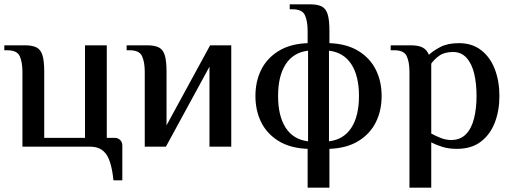

<svg xmlns="http://www.w3.org/2000/svg" viewBox="-20 -680 2379 890"><path d="M506 156Q497 69 472 34.5Q447 0 399 0H84V-347Q84 -392 71.5 -419.5Q59 -447 14 -447H0V-470H95Q130 -470 149.5 -460Q169 -450 177 -423.5Q185 -397 185 -347V-41H374V-470H475V-41H512Q527 -41 537 -31Q547 -21 547 -6V156Z M651 0V-347Q651 -392 638.5 -419.5Q626 -447 581 -447H567V-470H662Q697 -470 716.5 -460Q736 -450 744 -423.5Q752 -397 752 -347V-99L954 -470H1052V0H951V-371L749 0Z M1406 190V10Q1326 7 1272 -26Q1218 -59 1191 -113Q1164 -167 1164 -235Q1164 -303 1191 -357Q1218 -411 1272 -444Q1326 -477 1406 -480V-537Q1406 -582 1393.5 -609.5Q1381 -637 1336 -637H1323V-660H1417Q1452 -660 1471.5 -650Q1491 -640 1499 -613.5Q1507 -587 1507 -537V-480Q1587 -477 1641 -444Q1695 -411 1722 -357Q1749 -303 1749 -235Q1749 -167 1722 -113Q1695 -59 1641 -26Q1587 7 1507 10V190ZM1408 -25V-445Q1340 -437 1304.5 -382.5Q1269 -328 1269 -235Q1269 -142 1304.5 -87.5Q1340 -33 1408 -25ZM1505 -25Q1573 -33 1608.5 -87.5Q1644 -142 1644 -235Q1644 -328 1608.5 -382.5Q1573 -437 1505 -445Z M1878 190V-347Q1878 -392 1865.5 -419.5Q1853 -447 1808 -447H1791V-470H1883Q1920 -470 1939.5 -459.5Q1959 -449 1968 -426Q1987 -444 2021 -462Q2055 -480 2107 -480Q2169 -480 2211 -447Q2253 -414 2274 -358.5Q2295 -303 2295 -235Q2295 -167 2273.5 -111.5Q2252 -56 2208.5 -23Q2165 10 2098 10Q2059 10 2029.5 0.5Q2000 -9 1979 -20V190ZM2071 -31Q2114 -31 2140 -58Q2166 -85 2177.5 -131.5Q2189 -178 2189 -235Q2189 -293 2178 -339Q2167 -385 2142.5 -412Q2118 -439 2080 -439Q2040 -439 2016.5 -422Q1993 -405 1979 -385V-61Q1999 -50 2023 -40.5Q2047 -31 2071 -31Z"/></svg>

Font: El Messiri Medium
Style: Regular
Weight: 500
Designer: Mohamed Gaber
Foundry: Kief Type Foundry
Version: Version 2.020; ttfautohint (v1.8.3)